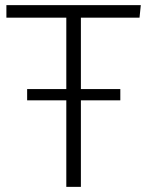

<svg xmlns="http://www.w3.org/2000/svg" viewBox="-20 -730 575 750"><path d="M530 -710 525 -661H296V0H239V-661H5V-710ZM86 -338V-382H450V-338Z"/></svg>

Font: Livvic Light
Style: Regular
Weight: 300
Designer: Jacques Le Bailly, Baron von Fonthausen
Version: Version 1.001; ttfautohint (v1.8.2)